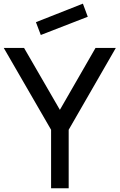

<svg xmlns="http://www.w3.org/2000/svg" viewBox="-20 -1006 639 1026"><path d="M198 -819 172 -887.5 423 -986.5 449 -916.5ZM599 -750 347 -312.5V0H253V-312.5L0 -750H108.5L300 -419L490.5 -750Z"/></svg>

Font: Russisch Sans Medium
Style: Regular
Weight: 500
Width: 4
Designer: Michael Sharanda (font) & Cristiano Sobral (main changes)
Foundry: Michael Sharanda
Version: Version 2.00;September 8, 2020;FontCreator 13.0.0.2681 64-bi